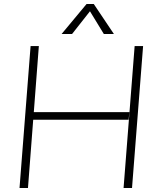

<svg xmlns="http://www.w3.org/2000/svg" viewBox="-20 -934 791 954"><path d="M623 -377 619 -339H145L119 0H77L132 -705H173L148 -377ZM594 0 649 -705H691L636 0ZM427 -878 338 -765H286L410 -914H446L546 -765H496Z"/></svg>

Font: Iunito ExtraLight
Style: Italic
Weight: 200
Italic angle: -4.541°
Designer: Vernon Adams
Foundry: Vernon Adams
Version: Version 2.001;November 30, 2019;FontCreator 12.0.0.2547 64-b